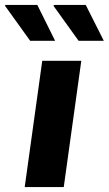

<svg xmlns="http://www.w3.org/2000/svg" viewBox="-77 -757 440 777"><path d="M23 0 94 -511H252L181 0ZM241 -592 139 -734 143 -737H270L343 -592ZM45 -592 -57 -734 -55 -737H74L146 -592Z"/></svg>

Font: Chivo Medium
Style: Bold Italic
Weight: 700
Italic angle: -8.05°
Version: Version 2.002